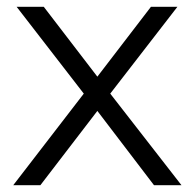

<svg xmlns="http://www.w3.org/2000/svg" viewBox="-20 -546 574 566"><path d="M19 0 227 -270 29 -526H109L267 -320L425 -526H503L305 -270L515 0H434L267 -219L99 0Z"/></svg>

Font: Montserrat
Style: Regular
Weight: 400
Designer: Julieta Ulanovsky
Foundry: Julieta Ulanovsky
Version: Version 9.000; ttfautohint (v1.8.4.7-5d5b)